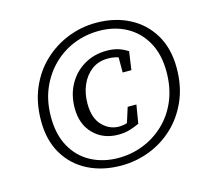

<svg xmlns="http://www.w3.org/2000/svg" viewBox="-95 -735 903 853"><g transform="rotate(-15 356.0 -308.0)"><path d="M362 13Q277 13 210.5 -20.5Q144 -54 106 -117.5Q68 -181 68 -270Q68 -354 96.5 -420.5Q125 -487 174.5 -533.5Q224 -580 286.5 -604.5Q349 -629 416 -629Q501 -629 567.5 -595Q634 -561 672.5 -497Q711 -433 711 -343Q711 -259 682 -193Q653 -127 604 -81Q555 -35 492.5 -11Q430 13 362 13ZM359 -23Q419 -23 473.5 -44.5Q528 -66 571 -107Q614 -148 638.5 -206.5Q663 -265 663 -339Q663 -418 631.5 -474.5Q600 -531 545 -561Q490 -591 419 -591Q359 -591 304.5 -569.5Q250 -548 207.5 -506.5Q165 -465 140 -407Q115 -349 115 -275Q115 -195 146.5 -138.5Q178 -82 233.5 -52.5Q289 -23 359 -23ZM385 -123Q316 -123 271.5 -167.5Q227 -212 227 -287Q227 -347 253 -394.5Q279 -442 325 -469.5Q371 -497 430 -497Q456 -497 478.5 -491Q501 -485 526 -469L514 -385H474V-468L505 -437Q475 -462 426 -462Q382 -462 351 -438.5Q320 -415 303.5 -376.5Q287 -338 287 -292Q287 -225 320 -191Q353 -157 396 -157Q415 -157 433.5 -162.5Q452 -168 469 -177L429 -147L456 -232H496L482 -147Q460 -137 437 -130Q414 -123 385 -123Z"/></g></svg>

Font: Lisu Bosa
Style: Italic
Weight: 400
Italic angle: -19°
Designer: David Morse, Annie Olsen, Victor Gaultney, Frank Grießhammer (Latin)
Foundry: SIL International
Version: Version 2.000